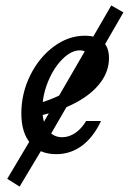

<svg xmlns="http://www.w3.org/2000/svg" viewBox="-20 -558 488 709"><path d="M58.8 -139.2Q58.8 -213.2 91.5 -279.5Q124.3 -345.8 178.4 -386Q232.5 -426.1 293.2 -426.1Q336.6 -426.1 359.5 -404.9Q382.5 -383.6 382.5 -343.6Q382.5 -294.8 350.6 -252.5Q318.7 -210.2 259.1 -178.4Q199.4 -146.7 118.3 -129L119.1 -175Q181 -193.7 223.1 -218Q265.3 -242.2 287.1 -271Q308.9 -299.9 308.9 -332.5Q308.9 -352.4 300.3 -362.2Q291.6 -372.1 275.2 -372.1Q243.1 -372.1 210.6 -339.7Q178.1 -307.3 157.3 -256.3Q136.5 -205.3 136.5 -155.1Q136.5 -106.7 156.1 -79Q175.7 -51.3 209.6 -51.3Q234.8 -51.3 257.9 -67Q281.1 -82.7 298.2 -111.3H353Q325.1 -51.4 282.8 -20Q240.4 11.3 187.8 11.3Q126.7 11.3 92.7 -28.2Q58.8 -67.7 58.8 -139.2ZM118.1 -66.8 309.8 -397.3 346.3 -371.5 153.8 -38.8ZM6.7 102.4 110 -71.3 154 -38.6 52.4 131ZM309.7 -397.6 390.9 -537.8 435.7 -512.3 352 -367.2Z"/></svg>

Font: Playfair Micro SmCond SmLight
Style: Italic
Weight: 360
Width: 4
Italic angle: -15.6°
Designer: Claus Eggers Sørensen
Foundry: Claus Eggers Sørensen
Version: Version 2.203;Glyphs 3.3 (3326)